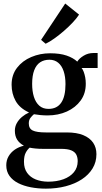

<svg xmlns="http://www.w3.org/2000/svg" viewBox="-20 -848 596 1117"><path d="M247 249.5Q201 249.5 159.2 241.5Q117.5 233.5 85.5 217.2Q53.5 201 35 175.2Q16.5 149.5 16.5 113.5Q16.5 84.5 29.8 61.5Q43 38.5 66.2 22.5Q89.5 6.5 119 -0.5Q93.5 -14 80 -35.2Q66.5 -56.5 66.5 -87.5Q66.5 -111.5 77.8 -131.8Q89 -152 107.8 -167.8Q126.5 -183.5 149 -193.5Q94.5 -218.5 71 -260.8Q47.5 -303 47.5 -355Q47.5 -412.5 79 -453.5Q110.5 -494.5 161.8 -516.2Q213 -538 271.5 -538Q328.5 -538 367.2 -524.8Q406 -511.5 429.5 -489.5Q441 -508.5 466.8 -524Q492.5 -539.5 522.5 -539.5H548V-452.5H454.5Q462 -444 467.2 -429.5Q472.5 -415 475.8 -397.8Q479 -380.5 479 -362Q479.5 -305 449.5 -263.5Q419.5 -222 369 -199.2Q318.5 -176.5 256.5 -176.5Q236 -176.5 215 -178.5Q194 -180.5 177.5 -183.5Q166.5 -174.5 157 -162Q147.5 -149.5 147.5 -130Q147.5 -100 170.5 -88.8Q193.5 -77.5 247.5 -77.5H369Q426 -77.5 464.2 -61.8Q502.5 -46 521.8 -17.8Q541 10.5 541 49Q541 95 518.5 132Q496 169 456 195.2Q416 221.5 362.5 235.5Q309 249.5 247 249.5ZM259.5 209Q310 209 349 194.8Q388 180.5 410 153.8Q432 127 432 89.5Q432 67 423.5 51Q415 35 394 26.5Q373 18 335.5 18H229.5Q206 18 186.2 16Q166.5 14 152.5 11Q138.5 23 129 41.8Q119.5 60.5 119.5 93.5Q119.5 132 137.8 157.5Q156 183 187.5 195.8Q219 208.5 259.5 209ZM262 -214.5Q311.5 -214.5 336.2 -250.8Q361 -287 361 -358.5Q361 -402 350.2 -434Q339.5 -466 318.5 -483.2Q297.5 -500.5 267.5 -500.5Q236 -500.5 213.5 -485.5Q191 -470.5 179 -439.2Q167 -408 167 -360Q167 -317.5 177.2 -284.8Q187.5 -252 208.5 -233.2Q229.5 -214.5 262 -214.5ZM245 -594 219 -616 359.5 -827.5 440 -763Q426.5 -742 403 -717Q379.5 -692 351.5 -667.8Q323.5 -643.5 296 -624Q268.5 -604.5 246.5 -594Z"/></svg>

Font: Merriweather 96pt SemiBold
Style: Regular
Weight: 600
Version: Version 2.100